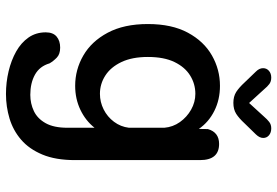

<svg xmlns="http://www.w3.org/2000/svg" viewBox="-166 -536 950 659"><g transform="rotate(90 309.5 -207.0)"><path d="M303 248Q263 248 225.2 239Q187.5 230 157.2 213Q127 196 109.2 170.5Q91.5 145 91.5 111.5Q91.5 86.5 106 74.2Q120.5 62 144 62Q166.5 62 178.5 73.8Q190.5 85.5 198 98.5Q208 132.5 236.8 148.5Q265.5 164.5 306 164.5Q336 164.5 361.8 152.2Q387.5 140 403.2 112Q419 84 419 37V-56Q395 -25.5 357.5 -7.5Q320 10.5 275 10.5Q219.5 10.5 171 -17.5Q122.5 -45.5 92.8 -101.2Q63 -157 63 -239Q63 -321.5 92.8 -376.5Q122.5 -431.5 171 -459Q219.5 -486.5 275 -486.5Q322.5 -486.5 361 -467.2Q399.5 -448 423 -414L423.5 -445Q434.5 -483.5 474.5 -483.5Q530 -483.5 530 -418V11.5Q530 77.5 511 123Q492 168.5 460 196Q428 223.5 387.2 235.8Q346.5 248 303 248ZM302.5 -74.5Q330.5 -74.5 356 -87.2Q381.5 -100 398.5 -122.8Q415.5 -145.5 419 -174V-295.5Q416.5 -325 399.5 -349Q382.5 -373 356.8 -387.5Q331 -402 302.5 -402Q268.5 -402 239.8 -384.2Q211 -366.5 193.5 -330.5Q176 -294.5 176 -239Q176 -185 193.5 -148.2Q211 -111.5 239.8 -93Q268.5 -74.5 302.5 -74.5ZM442 -610 404 -571Q386.5 -552 371.2 -542.2Q356 -532.5 333.5 -532.5Q311.5 -532.5 296.2 -542.2Q281 -552 263.5 -571L226 -610Q214.5 -621.5 214.5 -634.5Q214.5 -646.5 223.5 -654.5Q232.5 -662.5 247 -662.5Q260 -662.5 268.8 -656Q277.5 -649.5 287 -638L334 -586.5L381 -638Q390 -648.5 399 -655.5Q408 -662.5 421 -662.5Q435.5 -662.5 444.8 -654.8Q454 -647 454 -635Q454 -622.5 442 -610Z"/></g></svg>

Font: Sono Monospace Medium
Style: Regular
Weight: 500
Designer: Tyler Finck
Foundry: Tyler Finck
Version: Version 2.112